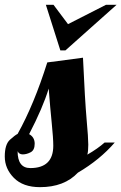

<svg xmlns="http://www.w3.org/2000/svg" viewBox="-52 -770 503 796"><path d="M219.2 -561H198.2L138.2 -750H169.9L230 -669.9L387.2 -750H431.2ZM73.7 -73.2Q168.9 -73.2 168.9 -166Q168.9 -196.3 162.6 -258.5Q156.2 -320.8 149.9 -402.8Q125.5 -323.2 68.8 -213.9Q91.8 -201.2 91.8 -174.3Q91.8 -147.5 75 -138.7Q58.1 -129.9 42.5 -129.9Q26.9 -129.9 21 -143.1Q21 -73.2 73.7 -73.2ZM113.8 5.9Q43.5 5.9 5.6 -32.5Q-32.2 -70.8 -32.2 -121.1Q-32.2 -171.4 -10.7 -190.7Q10.7 -210 21 -214.8Q88.9 -336.4 144 -511.2L292 -530.8Q300.3 -350.6 307.1 -274.4Q314 -198.2 314 -170.4Q314 -142.6 310.1 -128.9Q354 -154.3 381.8 -179.2H423.8Q361.8 -107.4 271 -54.2Q214.4 5.9 113.8 5.9Z"/></svg>

Font: Lobster-Regular
Style: Regular
Weight: 400
Designer: Pablo Impallari
Foundry: Pablo Impallari
Version: Version 1.007; ttfautohint (v1.1) -l 8 -r 50 -G 50 -x 14 -D 